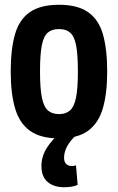

<svg xmlns="http://www.w3.org/2000/svg" viewBox="-20 -571 495 806"><path d="M25 -271Q25 -363 42.5 -425.5Q60 -488 104.5 -519.5Q149 -551 228 -551Q306 -551 350.5 -519.5Q395 -488 412.5 -425.5Q430 -363 430 -271Q430 -178 411.5 -115.5Q393 -53 349 -21.5Q305 10 228 10Q151 10 106.5 -21.5Q62 -53 43.5 -115.5Q25 -178 25 -271ZM148 -271Q148 -199 156 -160.5Q164 -122 181.5 -107Q199 -92 228 -92Q256 -92 273.5 -107Q291 -122 299 -160.5Q307 -199 307 -271Q307 -342 299.5 -380.5Q292 -419 274.5 -434Q257 -449 228 -449Q198 -449 180.5 -434Q163 -419 155.5 -380.5Q148 -342 148 -271ZM249 215Q206 215 180 193Q154 171 154 126Q154 85 177 49Q200 13 236 -15L301 -5Q249 43 249 91Q249 110 258.5 118Q268 126 281 126Q292 126 299 123L306 205Q285 215 249 215Z"/></svg>

Font: Georama Semi Condensed SemiBold
Style: Regular
Weight: 600
Width: 4
Designer: Jean-Baptiste Levee
Foundry: Production Type
Version: Version 1.000